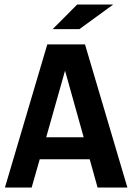

<svg xmlns="http://www.w3.org/2000/svg" viewBox="-20 -836 590 856"><path d="M415 0 379.9 -126H157.2L121.1 0H2L190.9 -638.2H358.9L547.9 0ZM270 -521 186 -224.1H353ZM334 -706.1H214.8L324.2 -815.9H484.9ZM0 -638.2Z"/></svg>

Font: Code New Roman
Style: Bold
Weight: 700
Monospace: yes
Designer: Sam Radian
Foundry: Code New Roman
Version: Version 1.508 October 19, 2014